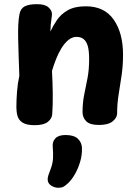

<svg xmlns="http://www.w3.org/2000/svg" viewBox="-20 -581 657 912"><path d="M72.4 -512.9Q77 -540 97 -550.6Q117 -561.2 156.1 -561.2Q193.6 -561.2 210.2 -546.1Q226.8 -531 226.8 -515Q226.8 -506.9 224.8 -494Q222.8 -481.1 221.2 -465.2Q219.6 -449.3 219.3 -431Q231.6 -457.7 250.4 -485.7Q269.3 -513.7 302.1 -532.4Q334.9 -551.1 387.7 -551.1Q475.9 -551.1 520.2 -487.6Q564.4 -424.1 564.4 -320.9Q564.4 -268.3 557.4 -221.8Q550.4 -175.2 543.4 -131.4Q536.4 -87.7 536.4 -43.2Q536.4 -21.9 515.2 -4.7Q493.9 12.6 450 12.6Q406.9 12.6 389.5 -5.1Q372.1 -22.7 372.1 -48.1Q372.1 -93.2 380 -131.6Q387.9 -170 395.7 -210.2Q403.4 -250.3 403.4 -300.3Q403.4 -340.1 396.8 -362.8Q390.1 -385.4 376.8 -395.6Q363.4 -405.8 344.2 -405.8Q322.7 -405.8 304.6 -390.8Q286.6 -375.9 271.9 -352.1Q257.2 -328.2 246.1 -299.7Q234.9 -271.2 226.9 -244.3Q230 -189.3 230.6 -135.3Q231.1 -81.2 228.1 -39.1Q227.1 -18.2 207.5 -2.3Q187.9 13.6 145.1 13.6Q106.4 13.6 87.7 1.7Q68.9 -10.2 63.3 -29.6Q57.8 -49 57.8 -71Q57.8 -106 60.8 -145Q63.8 -184 71.8 -221Q70 -275.7 68.4 -319.9Q66.9 -364.1 66.2 -400Q65.6 -435.9 66.9 -463.7Q68.2 -491.6 72.4 -512.9ZM230.4 115.1Q228.4 91.1 243.4 75.7Q258.4 60.3 291.3 60.3Q332 60.3 350.3 78.4Q368.6 96.4 369.3 121.6Q370.3 155.3 360.6 187.8Q350.9 220.3 335.8 246.4Q320.8 272.6 304.4 288Q290 302 280.8 306.4Q271.7 310.9 256.9 310.9Q238.6 310.9 222.5 300.1Q206.4 289.3 206.4 271.2Q206.4 261.7 210 250.8Q213.6 239.9 219.3 225.2Q230.3 197.8 231.8 171.9Q233.2 146.1 230.4 115.1Z"/></svg>

Font: Playpen Sans Thai
Style: Regular
Weight: 400
Designer: Sirin Gunkloy, Laura Meseguer, Veronika Burian, José Scaglione
Foundry: TypeTogether
Version: Version 2.000